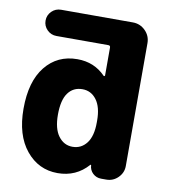

<svg xmlns="http://www.w3.org/2000/svg" viewBox="-85 -846 799 908"><g transform="rotate(10 315.0 -392.0)"><path d="M206.1 -283.2Q206.1 -215.8 232.4 -180.7Q258.8 -145.5 299.8 -145.5Q341.8 -145.5 367.7 -179.2Q393.6 -212.9 393.6 -278.3V-288.1Q393.6 -352.5 367.7 -387.2Q341.8 -421.9 299.8 -421.9Q255.9 -421.9 231 -387.7Q206.1 -353.5 206.1 -283.2ZM393.6 -638.7Q393.6 -648.4 383.8 -648.4H134.8Q108.4 -648.4 89.8 -667Q71.3 -685.5 71.3 -711.4Q71.3 -737.3 89.8 -755.9Q108.4 -774.4 134.8 -774.4H479.5Q514.6 -774.4 539.6 -749.5Q564.5 -724.6 564.5 -689.5V-99.6Q564.5 -67.4 541 -43.9Q517.6 -20.5 484.4 -20.5H460Q436.5 -20.5 419.9 -36.1Q403.3 -51.8 402.3 -75.2Q402.3 -76.2 400.9 -76.7Q399.4 -77.1 398.4 -76.2Q340.8 -10.7 252 -10.7Q160.2 -10.7 100.6 -83.5Q41 -156.2 41 -283.2Q41 -414.1 98.6 -485.8Q156.2 -557.6 252 -557.6Q333 -557.6 386.7 -502Q388.7 -500 391.1 -501Q393.6 -502 393.6 -504.9Z"/></g></svg>

Font: Gen Jyuu GothicX Heavy
Style: Bold
Weight: 900
Designer: [Source Han Sans]
Ryoko NISHIZUKA  (kana & ideographs); Paul D. Hunt (Latin, Greek & Cyrillic); Wenlong ZHANG  (bopomofo
Version: Version 1.002.20150607